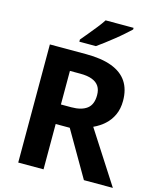

<svg xmlns="http://www.w3.org/2000/svg" viewBox="-134 -1028 925 1121"><g transform="rotate(15 328.5 -467.0)"><path d="M304 -714Q398 -714 460 -690.5Q522 -667 552.5 -621Q583 -575 583 -506Q583 -458 566 -421Q549 -384 520 -358Q491 -332 454 -315L657 0H482L323 -274H238V0H85V-714ZM301 -595H238V-392H301Q362 -392 395 -417Q428 -442 428 -499Q428 -531 414.5 -552Q401 -573 373 -584Q345 -595 301 -595ZM532 -924Q517 -910 494 -889.5Q471 -869 444 -847.5Q417 -826 391.5 -806.5Q366 -787 347 -774H247V-787Q263 -806 284.5 -832Q306 -858 327.5 -885Q349 -912 363 -934H532Z"/></g></svg>

Font: Noto Sans Khmer
Style: Bold
Weight: 700
Version: Version 2.003